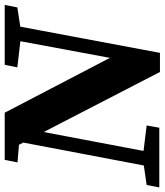

<svg xmlns="http://www.w3.org/2000/svg" viewBox="29 -735 700 816"><g transform="rotate(-90 379.0 -327.0)"><path d="M-9.5 0H244.2L253.8 -53.7L131.7 -68.7H104L0.7 -53.7L-9.5 0ZM71.2 0H132.9L249.1 -613.7L196.1 -657L71.2 0ZM481.1 2.8H562.3L583.1 -129.2L308 -657H107.7L96.8 -602.6L207.2 -593.4L158.5 -621.7L481.1 2.8ZM500.7 -603.3 630.6 -588.3H657.5L755.4 -603.3L766.3 -657H511.5L500.7 -603.3ZM562.3 2.8 686.1 -657H624.2L511.7 -51.8L562.3 2.8Z"/></g></svg>

Font: Source Serif Variable
Style: Italic
Weight: 389
Italic angle: -12°
Designer: Frank Grießhammer
Foundry: Adobe Systems Incorporated
Version: Version 3.001;hotconv 1.0.111;makeotfexe 2.5.65597